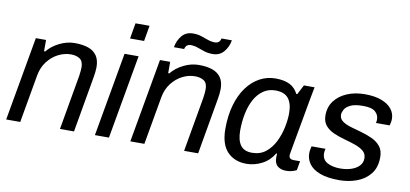

<svg xmlns="http://www.w3.org/2000/svg" viewBox="-69 -948 2528 1185"><g transform="rotate(10 1195.0 -355.5)"><path d="M13 0 106 -526H170V-455H177Q207 -492 254 -515Q301 -538 349 -538Q398 -538 433 -526Q468 -514 487 -486.5Q506 -459 506 -414Q506 -400 504 -383Q502 -366 499 -349L438 0H350L410 -343Q412 -358 413.5 -372Q415 -386 415 -396Q415 -436 393 -450.5Q371 -465 337 -465Q297 -465 258.5 -445.5Q220 -426 191.5 -389Q163 -352 154 -301L101 0Z M569 0 662 -526H750L657 0ZM679 -625 696 -723H784L767 -625Z M791 0 884 -526H948V-455H955Q985 -492 1032 -515Q1079 -538 1127 -538Q1176 -538 1211 -526Q1246 -514 1265 -486.5Q1284 -459 1284 -414Q1284 -400 1282 -383Q1280 -366 1277 -349L1216 0H1128L1188 -343Q1190 -358 1191.5 -372Q1193 -386 1193 -396Q1193 -436 1171 -450.5Q1149 -465 1115 -465Q1075 -465 1036.5 -445.5Q998 -426 969.5 -389Q941 -352 932 -301L879 0ZM955 -619Q962 -661 987.5 -692Q1013 -723 1058 -723Q1086 -723 1109 -715.5Q1132 -708 1154 -700Q1176 -692 1201 -692Q1212 -692 1221.5 -699Q1231 -706 1235 -723H1300Q1293 -681 1267 -650Q1241 -619 1196 -619Q1168 -619 1145 -626.5Q1122 -634 1100 -642Q1078 -650 1053 -650Q1042 -650 1032.5 -643Q1023 -636 1019 -619Z M1520 12Q1445 12 1400 -35Q1355 -82 1355 -179Q1355 -261 1374 -327.5Q1393 -394 1427.5 -441Q1462 -488 1508 -513Q1554 -538 1607 -538Q1661 -538 1695.5 -521Q1730 -504 1749 -466H1755L1786 -526H1853Q1853 -526 1848.5 -503Q1844 -480 1837 -442Q1830 -404 1822 -358Q1814 -312 1805.5 -266Q1797 -220 1790 -180.5Q1783 -141 1778.5 -116Q1774 -91 1774 -88Q1774 -74 1781.5 -67.5Q1789 -61 1804 -61H1844L1834 -4Q1826 1 1808.5 6.5Q1791 12 1768 12Q1736 12 1715.5 -4.5Q1695 -21 1695 -59Q1695 -72 1696 -84.5Q1697 -97 1699 -124L1737 -83H1691Q1663 -36 1616.5 -12Q1570 12 1520 12ZM1542 -61Q1593 -61 1628 -89Q1663 -117 1684.5 -160.5Q1706 -204 1716 -252Q1726 -300 1726 -341Q1726 -401 1701 -433Q1676 -465 1619 -465Q1576 -465 1543.5 -442.5Q1511 -420 1489.5 -381Q1468 -342 1457.5 -291Q1447 -240 1447 -184Q1447 -124 1469.5 -92.5Q1492 -61 1542 -61Z M2102 12Q2026 12 1979.5 -6Q1933 -24 1912 -54Q1891 -84 1891 -118Q1891 -134 1894.5 -149Q1898 -164 1898 -164H1985Q1983 -156 1982 -148Q1981 -140 1981 -137Q1981 -96 2013.5 -78Q2046 -60 2095 -60Q2132 -60 2163 -70Q2194 -80 2213 -99.5Q2232 -119 2232 -147Q2232 -176 2211.5 -193Q2191 -210 2159 -221Q2127 -232 2090.5 -242Q2054 -252 2022 -266Q1990 -280 1969.5 -304Q1949 -328 1949 -368Q1949 -420 1977.5 -458Q2006 -496 2055.5 -517Q2105 -538 2167 -538Q2230 -538 2272.5 -521.5Q2315 -505 2336 -477.5Q2357 -450 2357 -416Q2357 -406 2354.5 -393Q2352 -380 2350 -375H2264Q2266 -381 2266.5 -386.5Q2267 -392 2267 -398Q2267 -425 2245.5 -445Q2224 -465 2169 -465Q2116 -465 2089 -451.5Q2062 -438 2052.5 -420Q2043 -402 2043 -388Q2043 -363 2063.5 -348Q2084 -333 2116.5 -323.5Q2149 -314 2185 -304Q2221 -294 2253.5 -279Q2286 -264 2306.5 -238.5Q2327 -213 2327 -171Q2327 -107 2295 -66.5Q2263 -26 2211.5 -7Q2160 12 2102 12Z"/></g></svg>

Font: Archivo VF Beta
Style: Italic
Weight: 400
Italic angle: -10°
Designer: Hector Gatti
Foundry: Omnibus-Type
Version: Version 1.002